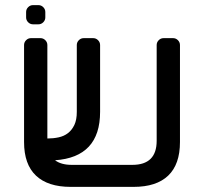

<svg xmlns="http://www.w3.org/2000/svg" viewBox="-20 -720 797 750"><path d="M109 -625Q98 -625 90 -633Q82 -641 82 -652V-673Q82 -684 90 -692Q98 -700 109 -700H130Q141 -700 149 -692Q157 -684 157 -673V-652Q157 -641 149 -633Q141 -625 130 -625ZM344 -571Q355 -571 363 -563Q371 -555 371 -544V-283Q371 -106 195 -94Q219 -76 260 -76H497Q592 -76 592 -170V-544Q592 -555 600 -563Q608 -571 619 -571H656Q667 -571 675 -563Q683 -555 683 -544V-165Q683 -78 637 -34Q591 10 502 10H256Q167 10 120.5 -34Q74 -78 74 -165V-544Q74 -555 82 -563Q90 -571 101 -571H138Q149 -571 157 -563Q165 -555 165 -544V-179Q188 -179 209 -183.5Q230 -188 245.5 -200Q261 -212 270.5 -232Q280 -252 280 -283V-544Q280 -555 288 -563Q296 -571 307 -571Z"/></svg>

Font: Rubik
Style: Regular
Weight: 400
Designer: Hubert & Fischer
Foundry: Hubert & Fischer
Version: Version 1.002; ttfautohint (v1.6)